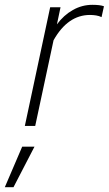

<svg xmlns="http://www.w3.org/2000/svg" viewBox="-87 -522 451 796"><path d="M16 0 121 -492H164L149 -421Q177 -459 215 -480.5Q253 -502 296 -502Q328 -502 344 -496L334 -451Q324 -456 311.5 -458Q299 -460 286 -460Q194 -460 135 -355L59 0ZM-67 254 5 86H56L-31 254Z"/></svg>

Font: Red Hat Display VF
Style: Italic
Weight: 300
Italic angle: -12°
Designer: Pentagram, MCKL
Foundry: Pentagram, MCKL
Version: Version 1.023